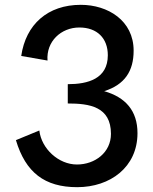

<svg xmlns="http://www.w3.org/2000/svg" viewBox="-20 -767 636 796"><path d="M46 -186C86 -52 165 9 300 9C437 9 550 -74 550 -215C550 -308 500 -364 412 -389C497 -416 534 -472 534 -557C534 -682 427 -747 315 -747C178 -747 87 -666 68 -535L177 -516C171 -595 233 -653 309 -653C382 -653 427 -609 427 -538C427 -440 344 -418 261 -418V-338C351 -338 440 -325 440 -212C440 -135 374 -85 299 -85C223 -85 152 -150 143 -226Z"/></svg>

Font: Spoqa Han Sans Neo Medium
Style: Regular
Weight: 500
Designer: [Spoqa Han Sans Neo] Dong-huui Kim  Younghwa Kang  Yujin Lee  [Noto Sans] Ryoko NISHIZUKA  (kana & ideographs); Paul D. 
Foundry: Spoqa (http://www.spoqa-han-sans.com)
Version: Version 1.000